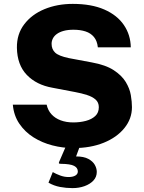

<svg xmlns="http://www.w3.org/2000/svg" viewBox="-20 -752 743 988"><path d="M358 10Q303 10 249.8 -3.8Q196.5 -17.5 152.5 -45.2Q108.5 -73 79.8 -115Q51 -157 46 -213.5H220Q226.5 -184 245 -163.8Q263.5 -143.5 292.2 -132.8Q321 -122 357 -122Q392 -122 422 -130Q452 -138 470.2 -155Q488.5 -172 488.5 -200.5Q488.5 -225 471.8 -239.8Q455 -254.5 427.5 -263.2Q400 -272 368 -278L250 -300.5Q167.5 -315 118 -366.5Q68.5 -418 67 -506Q66 -576.5 104.8 -627.2Q143.5 -678 209 -705Q274.5 -732 354.5 -732Q450.5 -732 516.8 -703Q583 -674 617.5 -623.2Q652 -572.5 653 -508.5H483.5Q480 -541.5 463.5 -561.5Q447 -581.5 420.2 -590.2Q393.5 -599 358 -599Q329 -599 308 -593.2Q287 -587.5 273 -577.5Q259 -567.5 252.2 -554.2Q245.5 -541 245.5 -526.5Q245.5 -498.5 263.8 -481.2Q282 -464 334 -453L451.5 -431Q523.5 -418 565 -391Q606.5 -364 627 -330.2Q647.5 -296.5 653.2 -262.5Q659 -228.5 659 -200.5Q659 -141 620.2 -93Q581.5 -45 513.8 -17.5Q446 10 358 10ZM478 132.5Q478 158.5 460.8 177Q443.5 195.5 415 205.8Q386.5 216 353.5 216Q320.5 216 288.8 210Q257 204 229.5 188L251.5 133.5Q268 143 289.5 151Q311 159 332.5 159Q354.5 159 367.5 151.5Q380.5 144 380.5 130.5Q380.5 111.5 361.2 101.5Q342 91.5 293.5 91Q286.5 91 284 89.2Q281.5 87.5 284.5 80.5L321.5 -5H393L371.5 53Q411 53 434.2 65.5Q457.5 78 467.8 96.2Q478 114.5 478 132.5Z"/></svg>

Font: Public Sans Thin ExtraBold
Style: Regular
Weight: 800
Version: Version 1.007